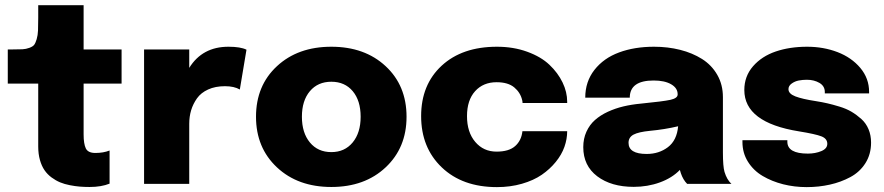

<svg xmlns="http://www.w3.org/2000/svg" viewBox="-20 -726 3488 758"><path d="M333.5 12.2Q313 12.2 294.9 10.7Q276.9 9.3 255.6 5.1Q234.4 1 217.3 -6.1Q200.2 -13.2 183.6 -25.4Q167 -37.6 155.8 -54Q144.5 -70.3 137.7 -94.2Q130.9 -118.2 130.9 -147.5V-396H10.7V-530.8H28.8Q55.2 -530.8 68.8 -531.5Q82.5 -532.2 95.9 -537.1Q109.4 -542 114.7 -548.8Q120.1 -555.7 124.8 -571.3Q129.4 -586.9 130.1 -605.7Q130.9 -624.5 130.9 -656.7V-705.6H310.1V-530.8H460V-396H310.1V-195.3Q310.1 -158.2 318.8 -140.1Q327.6 -122.1 356.4 -122.1Q388.2 -122.1 412.6 -131.8V-1Q379.9 12.2 333.5 12.2Z M548.8 0V-530.8H727.1V-458Q778.8 -541.5 881.8 -541.5Q929.7 -541.5 953.1 -529.8L926.8 -372.6Q904.3 -385.7 868.2 -385.7Q830.1 -385.7 801.8 -372.8Q773.4 -359.9 757.8 -337.9Q742.2 -315.9 734.6 -290.8Q727.1 -265.6 727.1 -237.3V0Z M990.7 -265.1Q990.7 -388.2 1073.5 -464.8Q1156.2 -541.5 1288.1 -541.5Q1419.9 -541.5 1502.4 -464.8Q1585 -388.2 1585 -265.1Q1585 -142.6 1502.4 -65.2Q1419.9 12.2 1288.1 12.2Q1156.2 12.2 1073.5 -65.2Q990.7 -142.6 990.7 -265.1ZM1288.1 -125.5Q1340.8 -125.5 1372.3 -163.6Q1403.8 -201.7 1403.8 -265.1Q1403.8 -328.6 1372.6 -366Q1341.3 -403.3 1288.1 -403.3Q1234.9 -403.3 1203.4 -366Q1171.9 -328.6 1171.9 -265.1Q1171.9 -201.7 1203.4 -163.6Q1234.9 -125.5 1288.1 -125.5Z M1941.9 12.7Q1805.7 12.7 1724.1 -65.2Q1642.6 -143.1 1642.6 -267.6Q1642.6 -391.6 1723.6 -466.6Q1804.7 -541.5 1941.9 -541.5Q2007.3 -541.5 2061.5 -521.7Q2115.7 -502 2149.2 -470.2Q2182.6 -438.5 2200.9 -400.6Q2219.2 -362.8 2219.2 -324.2V-319.3H2043Q2043 -324.7 2041.5 -330.6Q2034.7 -360.4 2010.3 -380.9Q1985.8 -401.4 1940.4 -401.4Q1887.7 -401.4 1855.7 -366Q1823.7 -330.6 1823.7 -267.6Q1823.7 -204.1 1856.2 -165.8Q1888.7 -127.4 1940.4 -127.4Q1989.3 -127.4 2013.9 -149.4Q2038.6 -171.4 2042.5 -208H2219.2Q2219.2 -177.2 2208.3 -146.2Q2197.3 -115.2 2174.1 -86.7Q2150.9 -58.1 2118.7 -35.9Q2086.4 -13.7 2040.5 -0.5Q1994.6 12.7 1941.9 12.7Z M2481.9 11.7Q2393.1 11.7 2337.9 -30Q2282.7 -71.8 2282.7 -145Q2282.7 -178.7 2295.2 -206.1Q2307.6 -233.4 2328.9 -252.2Q2350.1 -271 2379.6 -284.7Q2409.2 -298.3 2441.2 -305.9Q2473.1 -313.5 2509.8 -316.9Q2599.1 -325.7 2627.2 -332Q2655.3 -338.4 2655.3 -353V-354Q2655.3 -378.4 2629.6 -393.3Q2604 -408.2 2560.5 -408.2Q2466.3 -408.2 2466.3 -340.3H2290.5Q2290.5 -403.8 2326.9 -450.2Q2363.3 -496.6 2424.1 -519Q2484.9 -541.5 2562 -541.5Q2616.7 -541.5 2665 -529.3Q2713.4 -517.1 2751.5 -493.2Q2789.6 -469.2 2811.8 -430.4Q2834 -391.6 2834 -342.3V-124.5Q2834 -68.8 2840.3 -47.4Q2849.6 -16.6 2867.7 0H2692.9Q2676.8 -16.1 2668 -42Q2665 -50.8 2664.1 -55.2Q2633.3 -23.4 2585.2 -5.9Q2537.1 11.7 2481.9 11.7ZM2533.2 -118.2Q2581.5 -118.2 2616.9 -145Q2652.3 -171.9 2657.2 -227.5Q2603.5 -214.8 2545.9 -209.5Q2501 -205.1 2481.2 -194.6Q2461.4 -184.1 2461.4 -162.1Q2461.4 -118.2 2533.2 -118.2Z M3164.6 12.7Q3116.2 12.7 3071.8 1.5Q3027.3 -9.8 2991 -31.2Q2954.6 -52.7 2932.9 -87.4Q2911.1 -122.1 2911.1 -165.5V-172.4H3088.4V-166.5Q3088.4 -119.6 3169.4 -119.6Q3198.7 -119.6 3222.4 -129.4Q3246.1 -139.2 3246.1 -158.2Q3246.1 -178.7 3222.9 -187.7Q3199.7 -196.8 3133.8 -207.5Q2918.5 -242.2 2918.5 -370.6Q2918.5 -424.8 2952.9 -464.4Q2987.3 -503.9 3042.5 -522.7Q3097.7 -541.5 3166.5 -541.5Q3231 -541.5 3286.4 -520.3Q3341.8 -499 3376.5 -457.8Q3411.1 -416.5 3411.1 -363.3V-357.4H3236.3V-362.8Q3236.3 -386.2 3215.1 -398.7Q3193.8 -411.1 3165.5 -411.1Q3148.9 -411.1 3133.5 -408.2Q3118.2 -405.3 3105.5 -396.2Q3092.8 -387.2 3092.8 -374Q3092.8 -356 3119.9 -345.5Q3147 -335 3201.2 -326.7Q3226.1 -322.8 3246.3 -318.1Q3266.6 -313.5 3293.9 -305.2Q3321.3 -296.9 3341.6 -284.9Q3361.8 -272.9 3380.4 -256.3Q3398.9 -239.7 3408.9 -215.8Q3418.9 -191.9 3418.9 -163.1Q3418.9 -117.2 3396.7 -82Q3374.5 -46.9 3337.2 -26.9Q3299.8 -6.8 3256.1 2.9Q3212.4 12.7 3164.6 12.7Z"/></svg>

Font: Epilogue ExtraBold
Style: Regular
Weight: 800
Designer: Tyler Finck
Foundry: Etcetera Type Co
Version: Version 2.112